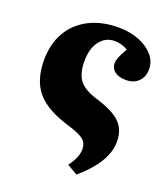

<svg xmlns="http://www.w3.org/2000/svg" viewBox="-139 -629 835 957"><g transform="rotate(20 278.5 -150.5)"><path d="M378 230 323 198Q363 145 363 102Q363 70 342 52Q321 34 263 16Q138 -20 84.5 -82Q31 -144 31 -251Q31 -337 67 -399.5Q103 -462 169.5 -496.5Q236 -531 325 -531Q387 -531 435 -512Q483 -493 511 -460.5Q539 -428 539 -387Q539 -346 514 -321.5Q489 -297 448 -297Q410 -297 388.5 -313.5Q367 -330 367 -358Q367 -371 374 -389Q381 -407 401 -441Q368 -461 331 -461Q282 -461 252 -421.5Q222 -382 222 -315Q222 -248 250 -213Q278 -178 350 -157Q438 -130 475 -92.5Q512 -55 512 8Q512 116 378 230Z"/></g></svg>

Font: Literata 36pt ExtraBold
Style: Regular
Weight: 800
Designer: Latin by Veronika Burian and Jose Scaglione. Greek by Irene Vlachou. Cyrillic by Vera Evstafieva.
Foundry: TypeTogether
Version: Version 3.002